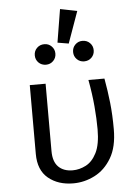

<svg xmlns="http://www.w3.org/2000/svg" viewBox="-62 -984 739 1042"><g transform="rotate(-5 307.5 -462.5)"><path d="M512.3 -540Q524.6 -472.3 531.8 -406.4Q539 -340.5 539 -261.5Q539 -165.6 503.3 -105.4Q467.7 -45.1 411.8 -16.7Q355.9 11.8 294.9 11.8Q212.8 11.8 159.2 -32.3Q105.6 -76.4 105.6 -165.1V-540H191.8V-172.8Q191.8 -115.4 220 -87.2Q248.2 -59 297.9 -59Q334.4 -59 369.7 -77.2Q405.1 -95.4 428.2 -141Q451.3 -186.7 451.3 -269.2Q451.3 -326.2 445.4 -394.1Q439.5 -462.1 425.1 -540ZM305.1 -936.9 397.4 -918.5 335.9 -746.2 275.4 -756.4ZM203.6 -754.4Q226.7 -754.4 242.8 -738.2Q259 -722.1 259 -698.5Q259 -674.9 242.8 -658.7Q226.7 -642.6 203.6 -642.6Q179 -642.6 162.8 -658.7Q146.7 -674.9 146.7 -698.5Q146.7 -722.1 162.8 -738.2Q179 -754.4 203.6 -754.4ZM410.8 -754.4Q435.4 -754.4 451.5 -738.2Q467.7 -722.1 467.7 -698.5Q467.7 -674.9 451.5 -658.7Q435.4 -642.6 410.8 -642.6Q387.7 -642.6 371.5 -658.7Q355.4 -674.9 355.4 -698.5Q355.4 -722.1 371.5 -738.2Q387.7 -754.4 410.8 -754.4Z"/></g></svg>

Font: FiraCode Nerd Font
Style: Regular
Weight: 400
Designer: Carrois Corporate, Edenspiekermann AG, Nikita Prokopov
Foundry: Carrois Corporate, Edenspiekermann AG, Nikita Prokopov
Version: Version 6.002;Nerd Fonts 3.4.0